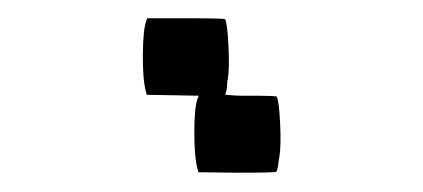

<svg xmlns="http://www.w3.org/2000/svg" viewBox="-20 -653 456 207"><path d="M137.7 -630.4 138.7 -633.3H180.7Q221.7 -633.3 222.7 -632.3Q225.1 -627.9 226.3 -603.8Q227.5 -579.6 225.6 -567.4Q225.1 -566.4 224.9 -562.7Q224.6 -559.1 224.6 -557.6Q223.6 -552.2 222.7 -551.3L223.6 -550.8Q225.1 -550.8 227.5 -550.5Q230 -550.3 233.4 -550Q236.8 -549.8 241.2 -549.8Q245.6 -549.8 250 -549.8Q277.3 -549.8 278.3 -548.8Q280.8 -544.4 282 -520.3Q283.2 -496.1 281.2 -483.9Q280.8 -482.4 280.3 -478.8Q279.8 -475.1 279.8 -474.1Q278.8 -468.8 277.8 -467.8Q276.9 -466.8 235.4 -466.8L193.8 -467.3L192.9 -471.2Q189.5 -483.4 189.5 -510Q189.5 -536.6 192.9 -546.4L194.3 -549.8L166.5 -550.3L138.2 -550.8L137.2 -554.7Q133.8 -567.4 134 -594.5Q134.3 -621.6 137.7 -630.4Z"/></svg>

Font: VT323
Style: Regular
Weight: 400
Monospace: yes
Version: Version 001.002